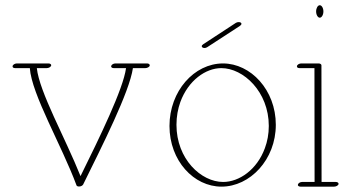

<svg xmlns="http://www.w3.org/2000/svg" viewBox="-20 -694 1324 723"><path d="M27.3 -443.8C27.3 -439.9 31.2 -437.5 37.1 -437.5H92.3C99.1 -338.4 212.9 -145.5 268.1 3.9C269 6.8 272.9 8.3 277.8 8.3C284.7 8.3 290.5 4.9 293 1C364.3 -144 467.3 -346.7 480.5 -437.5H527.3C534.2 -437.5 543.9 -441.9 543.9 -448.2C543.9 -452.1 539.6 -455.1 533.7 -455.1H414.6C407.7 -455.1 400.9 -451.2 398.9 -446.3C397 -441.4 401.4 -437.5 408.2 -437.5H454.6C444.3 -358.9 354 -174.3 283.2 -30.8C226.1 -173.8 127.9 -348.1 118.7 -437.5H156.2C163.1 -437.5 170.4 -441.4 172.4 -446.3C174.3 -451.2 169.4 -455.1 162.6 -455.1H43.5C36.6 -455.1 27.3 -450.7 27.3 -443.8Z M750 -513.2C753.4 -513.2 757.3 -514.2 760.7 -516.6L883.8 -596.7C887.2 -599.1 889.2 -602.1 889.2 -604.5C889.2 -608.9 883.8 -610.8 878.9 -610.8C875.5 -610.8 871.1 -609.9 868.2 -607.9L745.1 -527.3C741.7 -524.9 739.7 -522.5 739.7 -520C739.7 -515.6 745.1 -513.2 750 -513.2ZM1018.6 -224.1C1018.6 -355.5 923.8 -455.1 819.8 -455.1C711.4 -455.1 618.2 -351.1 618.2 -219.7C618.2 -88.4 710 8.8 814 8.8C921.4 8.8 1018.6 -92.8 1018.6 -224.1ZM820.3 -8.8C737.3 -8.8 644.5 -95.2 644.5 -224.1C644.5 -255.4 649.9 -284.2 659.2 -310.1C689 -391.1 754.4 -437.5 813.5 -437.5C896.5 -437.5 992.2 -348.6 992.2 -219.7C992.2 -189.5 986.8 -161.1 977.5 -136.2C947.8 -54.7 880.4 -8.8 820.3 -8.8Z M1170.4 -650.9C1170.4 -638.2 1176.8 -627.4 1184.1 -627.4C1191.4 -627.4 1197.8 -638.2 1197.8 -650.9C1197.8 -663.6 1191.4 -674.3 1184.1 -674.3C1176.8 -674.3 1170.4 -663.6 1170.4 -650.9ZM1098.1 -443.8C1098.1 -439.9 1102.1 -437.5 1107.9 -437.5H1164.1L1164.6 -8.8H1117.7C1110.8 -8.8 1104 -4.9 1102.1 0C1100.1 4.9 1104.5 8.8 1111.3 8.8H1238.3C1245.1 8.8 1254.9 4.4 1254.9 -2C1254.9 -5.9 1250.5 -8.8 1244.6 -8.8H1190.9L1190.4 -448.2C1190.4 -451.7 1186 -455.1 1180.2 -455.1H1114.3C1107.4 -455.1 1098.1 -450.7 1098.1 -443.8Z"/></svg>

Font: WireWyrm
Style: Light
Weight: 200
Version: Version 001.000